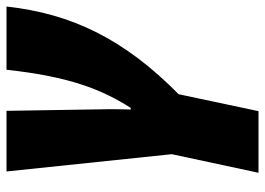

<svg xmlns="http://www.w3.org/2000/svg" viewBox="-132 -461 813 589"><g transform="rotate(-90 274.5 -166.5)"><path d="M39 220H228L280 -25C450 -193 527 -354 549 -553H355C334 -359 294 -260 238 -172H233C234 -195 234 -223 234 -241L229 -553H43L96 -46Z"/></g></svg>

Font: Noto Sans Black
Style: Italic
Weight: 900
Italic angle: -12°
Designer: Monotype Design Team
Foundry: Monotype Imaging Inc.
Version: Version 2.013